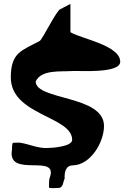

<svg xmlns="http://www.w3.org/2000/svg" viewBox="-20 -935 681 995"><path d="M294 -888C276.3 -888.3 200.1 -730.7 186 -723C93.9 -672.8 36 -664.8 36 -534C36 -336.3 354 -333.8 354 -210C354 -174.8 246.7 -168 225 -168C177.8 -165.5 131.5 -187.8 87 -195C74.8 -197 60.4 -195 48 -195C42.1 -195 42 -164.7 42 -159C15.3 -6.5 289 -146.1 237 -12C233.5 -3 234 26.3 234 36C234 42.6 275.3 39 282 39C309.5 39 306.7 3.7 315 -9C313.2 -41.3 319.9 -77.3 357 -78C450.5 -79.8 519 -199.4 519 -282C519 -442.8 165 -414 165 -513C194.4 -575.7 293.5 -562.6 357 -567C387.1 -569.1 603 -552.5 603 -615C603 -699.6 403.7 -733.4 345 -768V-915Z"/></svg>

Font: Rocketfuel
Style: Regular
Weight: 400
Designer: Mew Too
Foundry: Cannot Into Space Fonts.
Version: Version 0.27